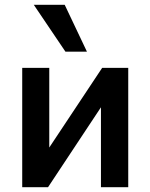

<svg xmlns="http://www.w3.org/2000/svg" viewBox="-20 -775 622 795"><path d="M72 0V-494H184V-128H160L403 -494H511V0H398V-367H422L179 0ZM251 -561 120 -755H248L340 -561Z"/></svg>

Font: Nunito Sans 10pt SemiCondensed
Style: Bold
Weight: 700
Width: 4
Designer: Vernon Adams
Foundry: Vernon Adams
Version: Version 3.101;gftools[0.9.27]